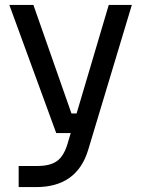

<svg xmlns="http://www.w3.org/2000/svg" viewBox="-20 -554 587 782"><path d="M127 208H56V122H133Q184 122 212 102Q240 82 255 32L268 -12H209L18 -534H116L271 -92H292L423 -534H517L339 57Q293 208 127 208Z"/></svg>

Font: Sora
Style: Regular
Weight: 400
Designer: Jonathan Barnbrook, Julián Moncada
Foundry: Barnbrook Fonts
Version: Version 2.000